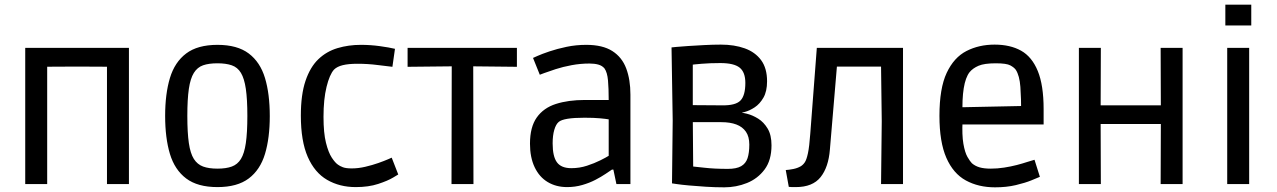

<svg xmlns="http://www.w3.org/2000/svg" viewBox="-20 -788 5469 822"><path d="M88 0V-583H182V0ZM438 0V-583H532V0ZM116 -502V-583H505V-502L311 -503Z M911 13Q826 13 777 -24Q728 -61 707.5 -129Q687 -197 687 -292Q687 -386 707.5 -454Q728 -522 777 -559Q826 -596 911 -596Q996 -596 1045 -559Q1094 -522 1114.5 -454Q1135 -386 1135 -291Q1135 -197 1114.5 -129Q1094 -61 1045 -24Q996 13 911 13ZM911 -66Q948 -66 972.5 -75Q997 -84 1011.5 -107.5Q1026 -131 1032.5 -175.5Q1039 -220 1039 -292Q1039 -363 1032.5 -407.5Q1026 -452 1011.5 -476Q997 -500 972 -508.5Q947 -517 911 -517Q874 -517 849.5 -508.5Q825 -500 810 -476Q795 -452 788.5 -407.5Q782 -363 782 -292Q782 -220 788.5 -175.5Q795 -131 810 -107.5Q825 -84 849.5 -75Q874 -66 911 -66Z M1503 13Q1434 13 1380.5 -18Q1327 -49 1297.5 -116.5Q1268 -184 1268 -293Q1268 -383 1288 -442Q1308 -501 1343 -534.5Q1378 -568 1425 -582Q1472 -596 1525 -596Q1566 -596 1606 -590.5Q1646 -585 1671 -579L1660 -502Q1639 -504 1597.5 -509.5Q1556 -515 1510 -515Q1472 -515 1447.5 -509Q1423 -503 1410 -490Q1391 -469 1378 -416Q1365 -363 1365 -288Q1365 -219 1375.5 -177Q1386 -135 1400.5 -113Q1415 -91 1427 -83Q1435 -77 1448 -72Q1461 -67 1486 -67Q1514 -67 1544 -74Q1574 -81 1599.5 -90Q1625 -99 1641 -106Q1657 -113 1657 -113L1685 -41Q1685 -41 1662.5 -27.5Q1640 -14 1599 -0.5Q1558 13 1503 13Z M1913 0 1914 -504 1725 -502V-583H2193V-502L2006 -504L2007 0Z M2408 13Q2361 13 2325 -8.5Q2289 -30 2269 -72Q2249 -114 2249 -173Q2249 -244 2278 -285Q2307 -326 2360 -343Q2413 -360 2484 -360H2586Q2586 -409 2583 -443.5Q2580 -478 2568 -495Q2558 -507 2541.5 -511.5Q2525 -516 2504 -516Q2465 -516 2427.5 -509Q2390 -502 2359 -492Q2328 -482 2309.5 -475Q2291 -468 2291 -468L2262 -540Q2262 -540 2281 -548.5Q2300 -557 2332.5 -568Q2365 -579 2405.5 -587.5Q2446 -596 2490 -596Q2560 -596 2601.5 -569.5Q2643 -543 2661 -495Q2679 -447 2679 -383V0H2619L2606 -62H2600Q2591 -56 2572.5 -43.5Q2554 -31 2529 -18Q2504 -5 2473 4Q2442 13 2408 13ZM2426 -68Q2461 -68 2493 -78.5Q2525 -89 2550 -101.5Q2575 -114 2586 -121V-277Q2575 -279 2549 -281.5Q2523 -284 2482 -284Q2393 -284 2372 -266Q2360 -256 2353 -232Q2346 -208 2346 -174Q2346 -118 2364.5 -93Q2383 -68 2426 -68Z M3081 14Q3042 14 3002.5 11.5Q2963 9 2930 6Q2897 3 2877 0Q2857 -3 2857 -3L2860 -272L2855 -585Q2855 -585 2874.5 -587Q2894 -589 2926 -591Q2958 -593 2994.5 -595Q3031 -597 3066 -597Q3124 -597 3168.5 -581Q3213 -565 3238.5 -530.5Q3264 -496 3264 -440Q3264 -397 3248.5 -370Q3233 -343 3211 -328.5Q3189 -314 3168 -308.5Q3147 -303 3137 -302L3157 -348V-259L3139 -306Q3154 -307 3178 -301Q3202 -295 3226 -280Q3250 -265 3266.5 -237.5Q3283 -210 3283 -166Q3283 -102 3253.5 -62.5Q3224 -23 3178 -4.5Q3132 14 3081 14ZM3096 -65Q3133 -65 3153 -76.5Q3173 -88 3180.5 -111Q3188 -134 3188 -169Q3188 -203 3173.5 -224Q3159 -245 3132.5 -255Q3106 -265 3068 -265H2903L2946 -282L2948 -33L2939 -76Q2952 -75 2995 -70Q3038 -65 3096 -65ZM3071 -337Q3129 -336 3150 -357.5Q3171 -379 3171 -433Q3171 -479 3146.5 -498.5Q3122 -518 3064 -518Q3020 -518 2984 -515Q2948 -512 2936 -510L2946 -553V-300L2928 -338Z M3357 12 3344 -60Q3359 -61 3376.5 -64.5Q3394 -68 3408 -76Q3418 -82 3425.5 -93Q3433 -104 3439 -132Q3445 -160 3449 -216L3477 -583H3846V0H3752L3755 -269L3752 -503H3563L3533 -148Q3527 -72 3493 -29.5Q3459 13 3387 13Q3379 13 3371.5 13Q3364 13 3357 12Z M4240 14Q4169 14 4115 -15.5Q4061 -45 4031.5 -112.5Q4002 -180 4002 -292Q4002 -410 4033 -476Q4064 -542 4117.5 -569.5Q4171 -597 4238 -597Q4305 -597 4351.5 -571Q4398 -545 4423 -484Q4448 -423 4448 -321V-255H4057L4101 -271Q4098 -210 4104.5 -172.5Q4111 -135 4122 -116Q4133 -97 4141 -89Q4155 -77 4174 -71.5Q4193 -66 4222 -66Q4250 -66 4279 -70.5Q4308 -75 4333 -81.5Q4358 -88 4377.5 -94.5Q4397 -101 4409 -104L4432 -31Q4423 -27 4396 -16Q4369 -5 4329 4.5Q4289 14 4240 14ZM4101 -294 4057 -328 4394 -335 4352 -300Q4352 -368 4348.5 -416Q4345 -464 4329 -489Q4322 -499 4305.5 -508Q4289 -517 4243 -517Q4194 -517 4169.5 -506.5Q4145 -496 4131 -479Q4096 -434 4101 -294Z M4599 0V-583H4693L4692 -293L4693 0ZM4949 0 4950 -289 4949 -583H5043V0ZM4618 -257V-337H5022V-257Z M5234 0V-583H5328V0ZM5226 -679V-768H5337V-679Z"/></svg>

Font: Ruda Medium
Style: Regular
Weight: 500
Version: Version 2.001